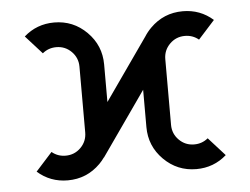

<svg xmlns="http://www.w3.org/2000/svg" viewBox="-41 -508 741 568"><g transform="rotate(-5 329.5 -224.5)"><path d="M520.5 9.8Q463.9 9.8 423.8 -30.3Q383.8 -70.3 383.8 -127V-237.8L251 -48.3H250.5Q244.1 -39.1 235.4 -30.3Q195.3 9.8 138.7 9.8Q86.9 9.8 48.8 -23.9L97.7 -78.1Q115.2 -63.5 138.7 -63.5Q165 -63.5 183.6 -82Q202.1 -100.6 202.1 -127V-322.3Q202.1 -348.6 183.6 -367.2Q165 -385.7 138.7 -385.7Q115.2 -385.7 97.7 -371.1L48.8 -425.3Q86.9 -459 138.7 -459Q195.3 -459 235.4 -418.9Q275.4 -378.9 275.4 -322.3V-210.9L403.8 -394Q412.1 -407.2 423.8 -418.9Q463.9 -459 520.5 -459Q572.3 -459 610.4 -425.3L561.5 -371.1Q543.9 -385.7 520.5 -385.7Q494.1 -385.7 475.6 -367.2Q457 -348.6 457 -322.3V-127Q457 -100.6 475.6 -82Q494.1 -63.5 520.5 -63.5Q543.9 -63.5 561.5 -78.1L610.4 -23.9Q572.3 9.8 520.5 9.8Z"/></g></svg>

Font: Catrinity
Style: Regular
Weight: 400
Designer: Alexander Lange
Foundry: High-Logic / Made with FontCreator
Version: Version 2.090;May 20, 2024;FontCreator 15.0.0.2974 64-bit